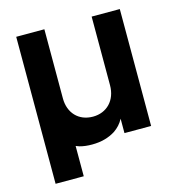

<svg xmlns="http://www.w3.org/2000/svg" viewBox="-103 -634 799 863"><g transform="rotate(-15 296.5 -202.0)"><path d="M181 140V-1C186 1 192 3 197 5C215 10 234 12 255 12C297 12 333 2 363 -17C382 -30 397 -46 408 -67V0H532V-544H401V-225C401 -154 355 -108 291 -108C224 -108 181 -155 181 -222V-544H50V140Z"/></g></svg>

Font: Plus Jakarta Sans
Style: Bold
Weight: 700
Designer: Gumpita Rahayu
Foundry: Tokotype
Version: Version 2.071;gftools[0.9.30]